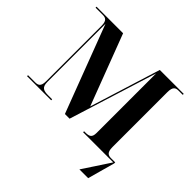

<svg xmlns="http://www.w3.org/2000/svg" viewBox="-213 -950 1395 1395"><g transform="rotate(45 484.5 -252.0)"><path d="M28 0H276V-10H236C189 -10 162 -18 162 -75V-672L417 0H465L677 -677V-66C677 -17 656 -10 614 -10H604V0H914L776 210H866L924 0V-10H882C853 -10 831 -18 831 -75V-639C831 -696 853 -704 882 -704H924V-714H678L508 -169L301 -714H28V-704H101C129 -704 152 -696 152 -643V-70C152 -17 129 -10 101 -10H28Z"/></g></svg>

Font: Noto Serif Display
Style: Bold
Weight: 700
Designer: Monotype Design Team
Foundry: Monotype Imaging Inc.
Version: Version 2.009